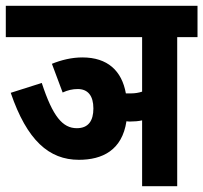

<svg xmlns="http://www.w3.org/2000/svg" viewBox="-26 -642 701 662"><path d="M153 -422 190 -323C207 -331 224 -335 242 -335C277 -335 296 -312 296 -268C296 -226 279 -200 239 -200C190 -200 156 -240 118 -356L11 -322C67 -158 143 -91 246 -91C327 -91 395 -124 410 -224C414 -223 418 -223 423 -223C437 -223 451 -224 464 -227V0H585V-514H655V-622H-6V-514H464V-326C452 -322 439 -320 426 -320C419 -320 414 -320 408 -320C394 -398 345 -444 258 -444C221 -444 185 -435 153 -422Z"/></svg>

Font: Noto Sans Devanagari ExtraCondensed
Style: Bold
Weight: 700
Width: 2
Designer: Jelle Bosma - Monotype Design Team
Foundry: Monotype Imaging Inc.
Version: Version 2.004